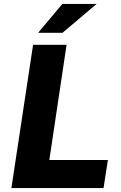

<svg xmlns="http://www.w3.org/2000/svg" viewBox="-20 -949 612 969"><path d="M37.5 0 147 -723H316L229 -141.5H524.5L502.5 0ZM172.5 -783.5 294.5 -929H467.5L295.5 -783.5Z"/></svg>

Font: Public Sans Thin ExtraBold
Style: Italic
Weight: 800
Italic angle: -8°
Version: Version 2.001